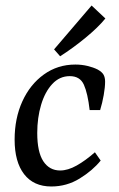

<svg xmlns="http://www.w3.org/2000/svg" viewBox="-20 -663 432 696"><path d="M166 13Q102 13 67.5 -31.5Q33 -76 33 -157Q33 -234 61 -295.5Q89 -357 139 -393Q189 -429 253 -429Q276 -429 297 -424Q318 -419 334 -411Q350 -402 355.5 -392Q361 -382 361 -367Q361 -347 356 -318.5Q351 -290 343 -264H305Q298 -325 284 -356Q270 -387 233 -387Q196 -387 169.5 -358.5Q143 -330 129 -283Q115 -236 115 -181Q115 -112 137 -78.5Q159 -45 198 -45Q226 -45 258 -63Q290 -81 324 -111L345 -81Q316 -45 269 -16Q222 13 166 13ZM176 -484 312 -643 362 -596Q336 -564 290.5 -526.5Q245 -489 198 -459Z"/></svg>

Font: Rasa
Style: Italic
Weight: 400
Italic angle: -7.10001°
Designer: Anna Giedrys (Yrsa+Rasa design), David Brezina (Yrsa art-direction, Rasa art-direction, design)
Foundry: Rosetta Type Foundry
Version: Version 2.004